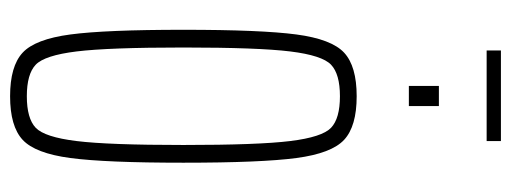

<svg xmlns="http://www.w3.org/2000/svg" viewBox="-344 -686 1037 390"><g transform="rotate(90 175.0 -490.5)"><path d="M40 -344Q40 -502 49.5 -573.5Q59 -645 86.5 -670.5Q114 -696 175 -696Q236 -696 263.5 -670.5Q291 -645 300.5 -573.5Q310 -502 310 -344Q310 -186 300.5 -114.5Q291 -43 263.5 -17.5Q236 8 175 8Q114 8 86.5 -17.5Q59 -43 49.5 -114.5Q40 -186 40 -344ZM274 -344Q274 -496 266 -561Q258 -626 239 -644Q220 -662 175 -662Q130 -662 111 -644Q92 -626 84 -561Q76 -496 76 -344Q76 -192 84 -127Q92 -62 111 -44Q130 -26 175 -26Q220 -26 239 -44Q258 -62 266 -127Q274 -192 274 -344ZM154 -802V-863H195V-802ZM82 -960V-989H266V-960Z"/></g></svg>

Font: Saira Ultra Condensed Thin
Style: Regular
Weight: 100
Width: 1
Designer: Hector Gatti with collaboration of the Omnibus-Type team
Foundry: Omnibus-Type
Version: Version 1.001; ttfautohint (v1.8)